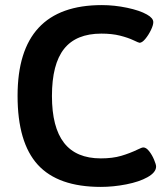

<svg xmlns="http://www.w3.org/2000/svg" viewBox="-20 -727 659 754"><path d="M49 -351Q49 -707 380 -707Q429 -707 479 -696.5Q529 -686 557 -670Q582 -656 582 -640Q582 -628 572.5 -608.5Q563 -589 550.5 -574Q538 -559 528 -559Q525 -559 504 -569Q483 -579 451.5 -587Q420 -595 378 -595Q279 -595 231.5 -535Q184 -475 184 -350Q184 -227 231.5 -166Q279 -105 376 -105Q422 -105 456 -115Q490 -125 521 -140Q537 -148 543 -148Q554 -148 565.5 -133.5Q577 -119 585 -100Q593 -81 593 -73Q593 -50 559 -31Q527 -13 476 -3Q425 7 376 7Q208 7 128.5 -80Q49 -167 49 -351Z"/></svg>

Font: Asap-SemiBold
Style: Regular
Weight: 600
Designer: Pablo Cosgaya
Foundry: Omnibus-Type
Version: Version 2.000; ttfautohint (v1.8)